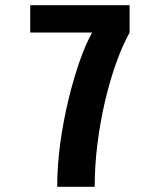

<svg xmlns="http://www.w3.org/2000/svg" viewBox="-20 -720 590 740"><path d="M200.5 0Q200.5 -81 212.2 -167.5Q224 -254 243.8 -335.5Q263.5 -417 287.2 -484.5Q311 -552 335 -594.5H96.5V-700H479.5V-594.5Q452.5 -546 428.2 -478.5Q404 -411 385.2 -331.5Q366.5 -252 355.8 -167.5Q345 -83 345 0Z"/></svg>

Font: Trispace SemiCondensed SemiBold
Style: Regular
Weight: 600
Width: 4
Designer: Tyler Finck
Foundry: Etcetera Type Company
Version: Version 1.210; ttfautohint (v1.8.3)